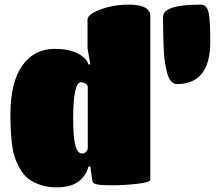

<svg xmlns="http://www.w3.org/2000/svg" viewBox="-20 -800 968 829"><path d="M223 9Q186 9 154 -2Q122 -13 101.5 -29Q81 -45 66 -72Q51 -99 43 -123.5Q35 -148 31 -184Q25 -237 25 -305Q25 -444 76 -516.5Q127 -589 216 -589Q307 -589 348 -546Q357 -536 362 -522H370L358 -591V-716Q358 -738 414 -759Q470 -780 535 -780Q603 -780 622 -754Q629 -744 629 -734V-24Q629 -13 573.5 -6.5Q518 0 466.5 0Q415 0 400.5 -3.5Q386 -7 382.5 -11Q379 -15 378 -24L370 -81H362Q353 -46 326 -22Q292 9 223 9ZM335 -137Q351 -137 359 -157V-424Q359 -434 348.5 -439.5Q338 -445 330 -445Q296 -445 296 -289Q296 -206 305.5 -171.5Q315 -137 335 -137ZM744 -437Q715 -437 702 -484Q689 -534 687 -584Q684 -658 684 -727Q684 -780 846 -780Q874 -780 881 -744Q888 -708 888 -620Q888 -437 744 -437Z"/></svg>

Font: Titan One
Style: Regular
Weight: 400
Designer: Rodrigo Fuenzalida
Foundry: Rodrigo Fuenzalida
Version: Version 1.001